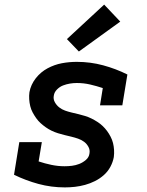

<svg xmlns="http://www.w3.org/2000/svg" viewBox="-20 -807 640 835"><path d="M262 8Q203 8 147.5 -7Q92 -22 41 -47L64 -189H162L148 -105Q175 -96 203.5 -90Q232 -84 261 -84Q277 -84 293 -86Q309 -88 324.5 -94Q340 -100 353.5 -111.5Q367 -123 369 -139Q372 -155 364.5 -168.5Q357 -182 345.5 -190.5Q334 -199 319.5 -204Q305 -209 290.5 -212.5Q276 -216 261.5 -219.5Q247 -223 232.5 -227.5Q218 -232 204.5 -238.5Q191 -245 179 -253.5Q167 -262 156.5 -271.5Q146 -281 137.5 -293Q129 -305 122 -318Q115 -331 111.5 -345.5Q108 -360 107 -375.5Q106 -391 108 -406Q114 -439 135.5 -466.5Q157 -494 187 -510Q217 -526 249 -532Q281 -538 314 -538Q373 -538 428.5 -523Q484 -508 534 -483L512 -349H415L427 -424Q400 -433 372 -439.5Q344 -446 314 -446Q299 -446 284 -443.5Q269 -441 254.5 -435.5Q240 -430 228 -418Q216 -406 214 -391Q211 -376 218.5 -362.5Q226 -349 237.5 -340Q249 -331 263 -326Q277 -321 292 -317.5Q307 -314 321.5 -310.5Q336 -307 350.5 -302.5Q365 -298 378 -291.5Q391 -285 403.5 -277Q416 -269 426.5 -259Q437 -249 445.5 -237.5Q454 -226 461 -212.5Q468 -199 471.5 -185Q475 -171 476 -155.5Q477 -140 475 -124Q471 -102 460 -81.5Q449 -61 431.5 -45.5Q414 -30 393 -19.5Q372 -9 350 -3Q328 3 306 5.5Q284 8 262 8ZM323 -583 271 -637 433 -787 503 -713Z"/></svg>

Font: Iosevka Curly Slab SmBdEx
Style: Italic
Weight: 600
Width: 7
Italic angle: -9°
Monospace: yes
Designer: Belleve Invis
Foundry: Belleve Invis
Version: Version 11.1.0; ttfautohint (v1.8.3)